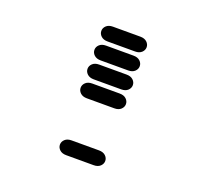

<svg xmlns="http://www.w3.org/2000/svg" viewBox="-140 -1032 1281 1190"><g transform="rotate(20 500.0 -437.0)"><path d="M409.2 -13.7H590.8Q618.2 -13.7 633.8 -28.3Q649.4 -43 649.4 -62.5Q649.4 -82 633.8 -96.7Q618.2 -111.3 590.8 -111.3H409.2Q381.8 -111.3 366.2 -96.7Q350.6 -82 350.6 -62.5Q350.6 -43 366.2 -28.3Q381.8 -13.7 409.2 -13.7ZM409.2 -388.7H590.8Q618.2 -388.7 633.8 -403.3Q649.4 -418 649.4 -437.5Q649.4 -457 633.8 -471.7Q618.2 -486.3 590.8 -486.3H409.2Q381.8 -486.3 366.2 -471.7Q350.6 -457 350.6 -437.5Q350.6 -418 366.2 -403.3Q381.8 -388.7 409.2 -388.7ZM409.2 -513.7H590.8Q618.2 -513.7 633.8 -528.3Q649.4 -543 649.4 -562.5Q649.4 -582 633.8 -596.7Q618.2 -611.3 590.8 -611.3H409.2Q381.8 -611.3 366.2 -596.7Q350.6 -582 350.6 -562.5Q350.6 -543 366.2 -528.3Q381.8 -513.7 409.2 -513.7ZM409.2 -638.7H590.8Q618.2 -638.7 633.8 -653.3Q649.4 -668 649.4 -687.5Q649.4 -707 633.8 -721.7Q618.2 -736.3 590.8 -736.3H409.2Q381.8 -736.3 366.2 -721.7Q350.6 -707 350.6 -687.5Q350.6 -668 366.2 -653.3Q381.8 -638.7 409.2 -638.7ZM409.2 -763.7H590.8Q618.2 -763.7 633.8 -778.3Q649.4 -793 649.4 -812.5Q649.4 -832 633.8 -846.7Q618.2 -861.3 590.8 -861.3H409.2Q381.8 -861.3 366.2 -846.7Q350.6 -832 350.6 -812.5Q350.6 -793 366.2 -778.3Q381.8 -763.7 409.2 -763.7Z"/></g></svg>

Font: Sixtyfour Convergence
Style: Regular
Weight: 400
Designer: Jens Kutilek
Foundry: Jens Kutilek
Version: Version 2.001